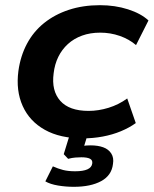

<svg xmlns="http://www.w3.org/2000/svg" viewBox="-20 -524 593 741"><path d="M300 10Q212 10 153 -23Q94 -56 67.5 -115Q41 -174 51 -250Q59 -308 84 -355Q109 -402 150 -435Q191 -468 245.5 -486Q300 -504 366 -504Q424 -504 474 -488Q524 -472 553 -445L505 -350Q478 -373 442 -385.5Q406 -398 367 -398Q328 -398 296.5 -386.5Q265 -375 242 -354Q219 -333 205 -304.5Q191 -276 187 -241Q178 -174 212.5 -135Q247 -96 322 -96Q360 -96 399 -108Q438 -120 471 -144L504 -49Q479 -31 446.5 -17.5Q414 -4 376.5 3Q339 10 300 10ZM265 197Q234 197 204 192Q174 187 155 176L184 118Q204 127 223.5 132Q243 137 270 137Q301 137 317.5 129.5Q334 122 336 107Q338 94 327 88.5Q316 83 294 83Q284 83 271 84Q258 85 243 89L226 71L254 -20H323L299 58L268 45Q284 41 299.5 39Q315 37 329 37Q358 37 378.5 44.5Q399 52 409.5 68.5Q420 85 416 109Q411 153 370.5 175Q330 197 265 197Z"/></svg>

Font: Nunito Sans 10pt SemiExpanded
Style: Bold Italic
Weight: 700
Width: 6
Italic angle: -9°
Designer: Vernon Adams
Foundry: Vernon Adams
Version: Version 3.101;gftools[0.9.27]